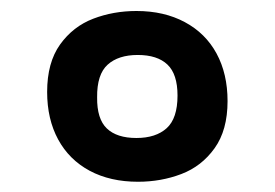

<svg xmlns="http://www.w3.org/2000/svg" viewBox="-20 -458 512 358"><path d="M404.3 -269.5Q404.3 -215.3 380.1 -181.6Q356 -147.9 318.1 -133.5Q280.3 -119.1 237.3 -119.1Q185.5 -119.1 147.2 -139.6Q108.9 -160.2 88.4 -198Q67.9 -235.8 67.9 -286.6Q67.9 -341.3 92 -375Q116.2 -408.7 153.8 -423.1Q191.4 -437.5 234.4 -437.5Q286.1 -437.5 324.7 -416.7Q363.3 -396 383.8 -358.2Q404.3 -320.3 404.3 -269.5ZM311 -279.8Q311 -319.8 292.2 -337.6Q273.4 -355.5 236.8 -355.5Q200.7 -355.5 180.7 -337.4Q160.6 -319.3 161.1 -276.4Q160.6 -236.3 179.2 -218.5Q197.8 -200.7 234.4 -200.7Q270.5 -200.7 290.8 -219Q311 -237.3 311 -279.8Z"/></svg>

Font: Varta
Style: Bold
Weight: 700
Designer: Joana Correia, Viktoriya Grabowska, Eben Sorkin
Foundry: Sorkin Type
Version: Version 1.002; ttfautohint (v1.3) -l 8 -r 24 -G 200 -x 12 -H